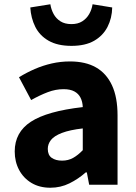

<svg xmlns="http://www.w3.org/2000/svg" viewBox="-20 -866 638 900"><path d="M216 14Q165 14 127.5 -8.5Q90 -31 69.5 -69.5Q49 -108 49 -156Q49 -246 125 -295.5Q201 -345 368 -364Q367 -389 357.5 -408Q348 -427 328.5 -437.5Q309 -448 278 -448Q241 -448 204 -434Q167 -420 126 -397L69 -504Q105 -526 143 -542.5Q181 -559 222.5 -568.5Q264 -578 308 -578Q381 -578 430 -550Q479 -522 505 -466Q531 -410 531 -325V0H398L387 -58H382Q347 -27 305.5 -6.5Q264 14 216 14ZM271 -113Q300 -113 323 -126Q346 -139 368 -162V-264Q307 -257 270.5 -243Q234 -229 219 -210Q204 -191 204 -168Q204 -139 222.5 -126Q241 -113 271 -113ZM315 -651Q250 -651 208 -675Q166 -699 145.5 -740Q125 -781 122 -831L216 -846Q220 -821 231.5 -800Q243 -779 263.5 -766Q284 -753 315 -753Q345 -753 365.5 -766Q386 -779 398 -800Q410 -821 414 -846L506 -831Q505 -781 484 -740Q463 -699 421.5 -675Q380 -651 315 -651Z"/></svg>

Font: Noto Sans JP ExtraBold
Style: Regular
Weight: 800
Designer: Ryoko NISHIZUKA  (kana, bopomofo & ideographs); Paul D. Hunt (Latin, Greek & Cyrillic); Sandoll Communications , Soo-you
Foundry: Adobe
Version: Version 2.004-H2;hotconv 1.0.118;makeotfexe 2.5.65603